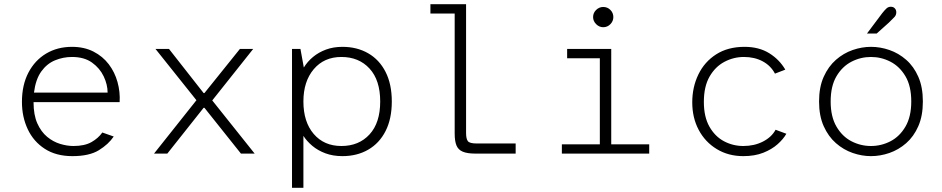

<svg xmlns="http://www.w3.org/2000/svg" viewBox="-20 -728 4464 910"><path d="M323 12Q246 12 192.5 -22.5Q139 -57 111.5 -115.5Q84 -174 84 -245Q84 -325 114.5 -383.5Q145 -442 198.5 -474Q252 -506 321 -506Q379 -506 423 -483.5Q467 -461 495.5 -423.5Q524 -386 537 -339Q550 -292 547 -244H139Q139 -183 157 -143Q175 -103 203.5 -79.5Q232 -56 265 -46Q298 -36 328 -36Q381 -36 413.5 -54.5Q446 -73 465 -100L519 -81Q494 -44 448.5 -16Q403 12 323 12ZM141 -289H490Q490 -327 471.5 -366Q453 -405 416 -431.5Q379 -458 321 -458Q279 -458 240.5 -442Q202 -426 175.5 -389Q149 -352 141 -289Z M710 0 911 -253 717 -496H781L945 -287H949L1117 -496H1180L986 -252L1187 0H1122L949 -217H945L773 0Z M1364 162V-496H1404L1420 -408Q1437 -436 1463.5 -458Q1490 -480 1525 -493Q1560 -506 1603 -506Q1672 -506 1725 -475.5Q1778 -445 1807.5 -387Q1837 -329 1837 -247Q1837 -165 1807.5 -107Q1778 -49 1725 -18.5Q1672 12 1603 12Q1558 12 1522 -1.5Q1486 -15 1460 -37Q1434 -59 1418 -84V162ZM1598 -36Q1681 -36 1731.5 -91Q1782 -146 1782 -247Q1782 -348 1731.5 -403Q1681 -458 1598 -458Q1516 -458 1467 -400Q1418 -342 1418 -247Q1418 -150 1467 -93Q1516 -36 1598 -36Z M2234 0Q2195 0 2173.5 -9Q2152 -18 2143.5 -38.5Q2135 -59 2135 -95V-664H2020V-708H2189V-98Q2189 -70 2197.5 -59Q2206 -48 2239 -48H2424V0Z M2643 0V-44H2823V-452H2668V-496H2877V-44H3057V0ZM2839 -599Q2820 -599 2805.5 -613.5Q2791 -628 2791 -647Q2791 -667 2805.5 -681Q2820 -695 2839 -695Q2859 -695 2873 -681Q2887 -667 2887 -647Q2887 -628 2873 -613.5Q2859 -599 2839 -599Z M3503 12Q3432 12 3377 -21.5Q3322 -55 3291.5 -112.5Q3261 -170 3261 -243Q3261 -315 3290 -375Q3319 -435 3374.5 -470.5Q3430 -506 3509 -506Q3577 -506 3625.5 -476Q3674 -446 3702 -398L3653 -379Q3633 -417 3594.5 -437.5Q3556 -458 3506 -458Q3457 -458 3413.5 -435Q3370 -412 3343 -365Q3316 -318 3316 -245Q3316 -174 3342.5 -127.5Q3369 -81 3411.5 -58.5Q3454 -36 3503 -36Q3555 -36 3596 -57Q3637 -78 3656 -113L3707 -94Q3693 -69 3665.5 -44.5Q3638 -20 3597.5 -4Q3557 12 3503 12Z M4108 12Q4065 12 4021.5 -3Q3978 -18 3942 -49.5Q3906 -81 3884 -130Q3862 -179 3862 -247Q3862 -315 3884 -364Q3906 -413 3942 -444.5Q3978 -476 4021.5 -491Q4065 -506 4108 -506Q4152 -506 4195.5 -491Q4239 -476 4275 -444.5Q4311 -413 4332.5 -364Q4354 -315 4354 -247Q4354 -179 4332.5 -130Q4311 -81 4275 -49.5Q4239 -18 4195.5 -3Q4152 12 4108 12ZM4108 -36Q4157 -36 4200.5 -58.5Q4244 -81 4271.5 -128Q4299 -175 4299 -247Q4299 -320 4271.5 -366.5Q4244 -413 4200.5 -435.5Q4157 -458 4108 -458Q4059 -458 4015.5 -435.5Q3972 -413 3944.5 -366.5Q3917 -320 3917 -247Q3917 -175 3944.5 -128Q3972 -81 4015.5 -58.5Q4059 -36 4108 -36ZM4089 -569 4161 -665Q4172 -679 4181 -687.5Q4190 -696 4202 -696Q4214 -696 4221 -688.5Q4228 -681 4228 -670Q4228 -657 4220 -648Q4212 -639 4192 -620L4135 -569Z"/></svg>

Font: Atkinson Hyperlegible Mono ExtraLight
Style: Regular
Weight: 200
Monospace: yes
Designer: Elliott Scott, Megan Eiswerth, Linus Boman, Theodore Petrosky, Letters from Sweden
Foundry: Applied Design Works, Letters from Sweden
Version: Version 2.001